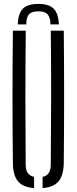

<svg xmlns="http://www.w3.org/2000/svg" viewBox="-20 -957 392 983"><path d="M46 -123Q42 -461.5 46 -800H112Q110 -631 110 -456.5Q110 -282 111.5 -113Q111.5 -60.5 154.5 -51.5V6Q97 1.5 71.8 -29Q46.5 -59.5 46 -123ZM198 6V-51.5Q240 -60 240 -113Q241.5 -282 241.8 -456.5Q242 -631 240 -800H306.5Q310 -461.5 306.5 -123Q305.5 -59.5 280.2 -29Q255 1.5 198 6ZM176.5 -937Q122 -937 97.5 -912.8Q73 -888.5 71 -832H114.5Q114.5 -868.5 128.5 -883.8Q142.5 -899 176.5 -899Q209.5 -899 223.5 -883.8Q237.5 -868.5 238.5 -832H281.5Q279 -888.5 254.5 -912.8Q230 -937 176.5 -937Z"/></svg>

Font: Big Shoulders Stencil Display
Style: Regular
Weight: 400
Designer: Patric King
Foundry: XO Type Co
Version: Version 1.000